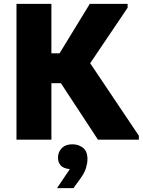

<svg xmlns="http://www.w3.org/2000/svg" viewBox="-20 -720 737 990"><path d="M245 -445H287L443 -700H638V-680L445 -394L696 -20V0H485L294 -291H245V0H65V-700H245ZM340 152Q308 149 293.5 133.5Q279 118 279 93Q279 64 298.5 44Q318 24 353 24Q385 24 408 42Q431 60 431 101Q431 121 423.5 146Q416 171 395 200L359 250H274L340 152Z"/></svg>

Font: Tilda Sans Black
Style: Regular
Weight: 900
Designer: ParaType Ltd
Foundry: ParaType Ltd
Version: Version 1.009